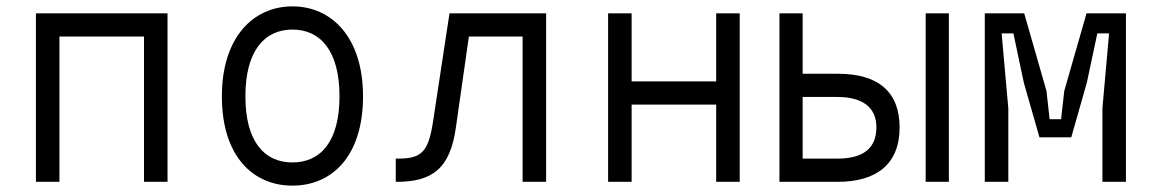

<svg xmlns="http://www.w3.org/2000/svg" viewBox="-20 -572 3640 604"><path d="M93 0H167V-457H433V0H507V-530H93Z M1048 -269C1048 -126 988 -61 900 -61C812 -61 752 -126 752 -269C752 -412 812 -479 900 -479C988 -479 1048 -412 1048 -269ZM678 -269C678 -79 777 12 900 12C1023 12 1122 -79 1122 -269C1122 -455 1023 -552 900 -552C777 -552 678 -455 678 -269Z M1225 -73V0C1341 1 1396 -43 1414 -170L1455 -457H1624V0H1698V-530H1394L1342 -188C1327 -90 1304 -72 1225 -73Z M2233 -243V0H2307V-530H2233V-316H1967V-530H1893V0H1967V-243Z M2892 -530V0H2965V-530ZM2614 -73H2505V-267H2614C2696 -267 2737 -232 2737 -172C2737 -105 2695 -73 2614 -73ZM2810 -171C2810 -283 2743 -340 2616 -340H2505V-530H2432V0H2616C2735 0 2810 -54 2810 -171Z M3078 0H3152V-231L3131 -467H3168L3201 -311L3250 -140H3350L3399 -312L3432 -467H3469L3448 -231V0H3522V-530H3398L3328 -286L3318 -197H3282L3272 -286L3202 -530H3078Z"/></svg>

Font: Fliege Mono Light
Style: Regular
Weight: 300
Version: Version 0.020;Glyphs 3.3 (3306)